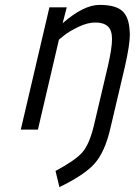

<svg xmlns="http://www.w3.org/2000/svg" viewBox="-20 -530 551 785"><path d="M236 -435Q322 -510 387 -510Q452 -510 479.5 -485.5Q507 -461 510 -405Q511 -399 511 -391Q511 -347 491 -259L430 0Q408 92 367 138.5Q326 185 223 235L207 169Q289 125 317 92.5Q345 60 363 -13L421 -259Q438 -333 438 -370Q438 -407 420.5 -422.5Q403 -438 370.5 -438Q338 -438 301.5 -420.5Q265 -403 243 -386L221 -368L135 0H65L182 -500H253Z"/></svg>

Font: TitilliumWebItalic
Style: Italic
Weight: 400
Italic angle: -13°
Version: Version 1.001;PS 57.000;hotconv 1.0.70;makeotf.lib2.5.55311